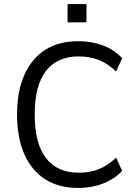

<svg xmlns="http://www.w3.org/2000/svg" viewBox="-20 -917 671 946"><path d="M365 9Q270 9 203 -33.5Q136 -76 100 -157Q64 -238 64 -353Q64 -467 100 -548Q136 -629 203 -671.5Q270 -714 365 -714Q432 -714 487.5 -693Q543 -672 582 -630L552 -565Q511 -604 466.5 -621.5Q422 -639 368 -639Q262 -639 206.5 -567.5Q151 -496 151 -353Q151 -210 206.5 -138Q262 -66 369 -66Q422 -66 466.5 -83.5Q511 -101 552 -140L582 -75Q543 -34 487 -12.5Q431 9 365 9ZM313 -807V-897H406V-807Z"/></svg>

Font: Nunito Sans 10pt SemiCondensed
Style: Regular
Weight: 400
Width: 4
Designer: Vernon Adams
Foundry: Vernon Adams
Version: Version 3.101;gftools[0.9.27]